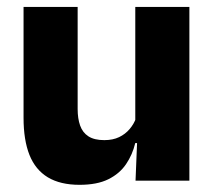

<svg xmlns="http://www.w3.org/2000/svg" viewBox="-20 -511 606 543"><path d="M199.6 -491.4V-202.7Q199.6 -175.7 206.6 -155.9Q213.6 -136.1 230.1 -125.4Q246.7 -114.7 275 -114.7Q299.1 -114.7 316.9 -123.2Q334.6 -131.7 346.7 -146.1Q358.9 -160.5 365 -177.9L388.7 -106.4H362.5Q354.7 -73.5 336.4 -46.6Q318.1 -19.7 286.3 -4Q254.5 11.7 205.1 11.7Q150.6 11.7 115.3 -9.5Q80.1 -30.8 63.3 -72.9Q46.6 -115 46.6 -178.1V-491.4ZM515.6 -491.4V0H363.3L368.3 -122.9L362.6 -137.2V-491.4Z"/></svg>

Font: Anek Gurmukhi Medium
Style: Regular
Weight: 500
Designer: Sarang Kulkarni (Gurmukhi), Yesha Goshar (Latin)
Foundry: Ek Type
Version: Version 1.003